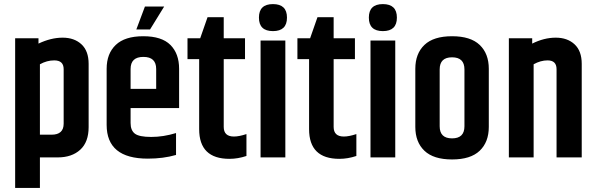

<svg xmlns="http://www.w3.org/2000/svg" viewBox="-20 -769 2911 938"><path d="M291 -431Q291 -474 245 -474Q209 -474 175 -455V-111H232Q291 -111 291 -165ZM168 -556Q229 -585 286 -585Q343 -585 378 -552.5Q413 -520 413 -457V-148Q413 -75 372 -37.5Q331 0 262 0H175V149H54V-582H168Z M501 -159V-433Q501 -507 545.5 -549.5Q590 -592 680 -592Q770 -592 812.5 -549.5Q855 -507 855 -433V-241H618V-168Q618 -132 639 -116Q660 -100 719 -100Q778 -100 840 -119V-12Q778 6 702 6Q501 6 501 -159ZM618 -335H743V-432Q743 -491 680.5 -491Q618 -491 618 -432ZM782 -737 713 -625H646L688 -737Z M1073 -685V-582H1177V-480H1073V-149Q1073 -102 1123 -102Q1148 -102 1184 -114V-7Q1142 7 1101 7Q953 7 953 -138V-480H896V-582H958L994 -685Z M1313.5 -617Q1245 -617 1245 -683Q1245 -749 1313.5 -749Q1382 -749 1382 -683Q1382 -617 1313.5 -617ZM1253 -571H1374V0H1253Z M1610 -685V-582H1714V-480H1610V-149Q1610 -102 1660 -102Q1685 -102 1721 -114V-7Q1679 7 1638 7Q1490 7 1490 -138V-480H1433V-582H1495L1531 -685Z M1850.5 -617Q1782 -617 1782 -683Q1782 -749 1850.5 -749Q1919 -749 1919 -683Q1919 -617 1850.5 -617ZM1790 -571H1911V0H1790Z M2249 -430Q2249 -489 2188.5 -489Q2128 -489 2128 -430V-152Q2128 -93 2188.5 -93Q2249 -93 2249 -152ZM2009 -433Q2009 -507 2053.5 -549.5Q2098 -592 2188.5 -592Q2279 -592 2323.5 -549.5Q2368 -507 2368 -433V-149Q2368 -75 2323.5 -32.5Q2279 10 2188.5 10Q2098 10 2053.5 -32.5Q2009 -75 2009 -149Z M2580 -556Q2638 -585 2695 -585Q2752 -585 2787 -552.5Q2822 -520 2822 -457V0H2699V-431Q2699 -474 2655 -474Q2621 -474 2587 -455V0H2466V-582H2580Z"/></svg>

Font: Khand SemiBold
Style: Regular
Weight: 600
Designer: Devanagari: Sanchit Sawaria, Jyotish Sonowal; Latin: Satya Rajpurohit
Foundry: Indian Type Foundry
Version: Version 1.101;PS 1.0;hotconv 1.0.78;makeotf.lib2.5.61930; tt